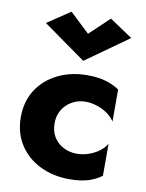

<svg xmlns="http://www.w3.org/2000/svg" viewBox="-85 -802 663 873"><g transform="rotate(10 247.0 -366.0)"><path d="M186 -230Q186 -264 202 -291Q218 -318 246.5 -334Q275 -350 308 -350Q333 -350 359 -342Q385 -334 407.5 -319Q430 -304 444 -282V-430Q420 -447 384 -458.5Q348 -470 296 -470Q220 -470 159.5 -440Q99 -410 64.5 -356.5Q30 -303 30 -230Q30 -158 64.5 -104Q99 -50 159.5 -20Q220 10 296 10Q348 10 384 -1.5Q420 -13 444 -32V-179Q430 -157 408.5 -142Q387 -127 361.5 -118.5Q336 -110 308 -110Q275 -110 246.5 -125Q218 -140 202 -166.5Q186 -193 186 -230ZM265 -656 174 -742 68 -671 265 -531 462 -671 356 -742Z"/></g></svg>

Font: Glinicke Jost Bold
Style: Bold
Weight: 700
Version: Version 3.710